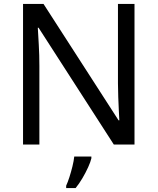

<svg xmlns="http://www.w3.org/2000/svg" viewBox="-20 -734 800 975"><path d="M663 0H558L176 -593H172Q174 -558 177 -506Q180 -454 180 -399V0H97V-714H201L582 -123H586Q585 -139 583.5 -171Q582 -203 580.5 -241Q579 -279 579 -311V-714H663ZM444 70Q440 88 427.5 115.5Q415 143 398.5 171Q382 199 364 221H316V209Q324 192 332.5 165.5Q341 139 348 110.5Q355 82 357 61H444Z"/></svg>

Font: Noto Sans New Tai Lue
Style: Regular
Weight: 400
Designer: Monotype Design Team
Foundry: Monotype Imaging Inc.
Version: Version 2.003